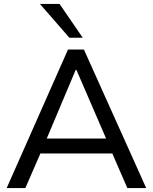

<svg xmlns="http://www.w3.org/2000/svg" viewBox="-20 -957 778 977"><path d="M14 0 326 -705H407L724 0H628L541 -200L581 -176H152L196 -200L109 0ZM365 -601 209 -231 185 -252H548L529 -231L369 -601ZM333 -765 183 -937H283L401 -765Z"/></svg>

Font: Mulish Medium
Style: Regular
Weight: 500
Designer: Vernon Adams
Foundry: Vernon Adams
Version: Version 3.603; ttfautohint (v1.8.3)